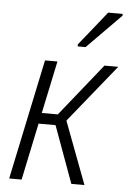

<svg xmlns="http://www.w3.org/2000/svg" viewBox="-54 -806 563 846"><g transform="rotate(5 227.5 -383.0)"><path d="M19 0 131 -532H186L137 -300H208L394 -532H455L248 -276L352 0H294L202 -252H127L74 0ZM269 -615 390 -766H454V-758L304 -606H269Z"/></g></svg>

Font: Noto Sans SemiCondensed Light
Style: Italic
Weight: 300
Width: 4
Italic angle: -12°
Designer: Monotype Design Team
Foundry: Monotype Imaging Inc.
Version: Version 2.013; ttfautohint (v1.8.4.7-5d5b)